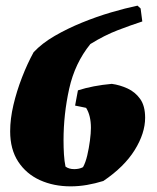

<svg xmlns="http://www.w3.org/2000/svg" viewBox="-20 -648 556 680"><path d="M230 12Q170 12 121.5 -10Q73 -32 44.5 -75.5Q16 -119 16 -183Q16 -227 27.5 -276Q39 -325 58 -374Q77 -423 99 -463Q129 -495 174 -521Q219 -547 270.5 -568Q322 -589 373 -604Q424 -619 467 -628L478 -618L484 -572Q444 -559 397 -541Q350 -523 300 -492Q245 -424 225 -333.5Q205 -243 205 -151Q205 -125 206.5 -101Q208 -77 212 -58Q224 -49 243 -49Q261 -49 274 -56Q283 -72 289 -97.5Q295 -123 298.5 -150Q302 -177 302 -195Q302 -239 285 -266Q276 -268 266 -270Q256 -272 246 -274L248 -285L256 -328Q309 -345 376 -351Q405 -347 432 -334.5Q459 -322 476.5 -297.5Q494 -273 494 -231Q494 -176 457 -116.5Q420 -57 346 -7Q317 2 288 7Q259 12 230 12Z"/></svg>

Font: Labrada Black
Style: Italic
Weight: 900
Italic angle: -7°
Designer: Mercedes Jáuregui
Foundry: Omnibus-Type Team
Version: Version 1.000; ttfautohint (v1.8.4.7-5d5b)